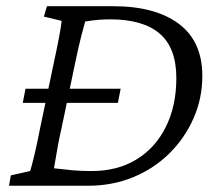

<svg xmlns="http://www.w3.org/2000/svg" viewBox="-20 -593 700 613"><path d="M129.9 -573.2H340.8Q475.6 -573.2 550.8 -517.1Q626 -460.9 626 -350.6Q626 -279.3 598.1 -215.8Q570.3 -152.3 521 -103.5Q471.7 -54.7 405.3 -27.3Q338.9 0 261.7 0H8.8L14.6 -33.2L76.2 -46.9Q81.1 -61.5 89.8 -98.1Q98.6 -134.8 108.4 -185.5L149.4 -380.9Q164.1 -449.2 169.9 -481.4Q175.8 -513.7 176.8 -526.4L120.1 -540ZM252 -524.4Q248 -510.7 239.7 -479Q231.4 -447.3 217.8 -381.8L176.8 -185.5Q169.9 -155.3 165.5 -131.8Q161.1 -108.4 158.2 -89.8Q155.3 -71.3 152.3 -55.7Q185.5 -51.8 212.4 -49.3Q239.3 -46.9 272.5 -46.9Q354.5 -46.9 415 -83.5Q475.6 -120.1 509.3 -187.5Q543 -254.9 543 -343.8Q543 -440.4 489.7 -485.8Q436.5 -531.2 332 -531.2Q313.5 -531.2 294.9 -529.8Q276.4 -528.3 252 -524.4ZM52.7 -264.6 61.5 -309.6H365.2L356.4 -264.6Z"/></svg>

Font: Crimson Pro Light
Style: Italic
Weight: 300
Italic angle: -12°
Designer: Jacques Le Bailly
Foundry: Baron von Fonthausen
Version: Version 1.003